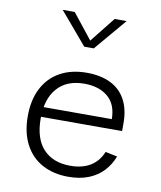

<svg xmlns="http://www.w3.org/2000/svg" viewBox="-89 -869 798 952"><g transform="rotate(10 310.0 -393.0)"><path d="M321.5 -512Q391.5 -512 441.2 -487.8Q491 -463.5 517.2 -415.5Q543.5 -367.5 543.5 -298V-257.5H114.5V-307H511L483 -283V-304.5Q483 -381 438 -418.8Q393 -456.5 319 -456.5Q230.5 -456.5 182.8 -402Q135 -347.5 135 -250Q135 -148 183.8 -95.8Q232.5 -43.5 320 -43.5Q379 -43.5 419.8 -67.8Q460.5 -92 481 -141.5L541 -129Q524.5 -86.5 495.2 -55Q466 -23.5 422 -5.8Q378 12 320 12Q244.5 12 188.2 -18.5Q132 -49 101 -107.8Q70 -166.5 70 -250Q70 -331.5 100.5 -390.5Q131 -449.5 187.8 -480.8Q244.5 -512 321.5 -512ZM286 -637H334L471 -798.5H410.5L310 -672L209.5 -798.5H149Z"/></g></svg>

Font: Monaspace Neon Var ExtraLight
Style: Regular
Weight: 200
Designer: Riley Cran and the Lettermatic Team
Version: Version 1.200 (Monaspace Neon Var)